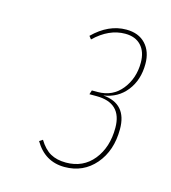

<svg xmlns="http://www.w3.org/2000/svg" viewBox="-74 -798 487 547"><g transform="rotate(15 170.0 -525.0)"><path d="M233.4 -737.3Q270 -737.3 290.5 -715.3Q311 -693.4 311 -656.7Q311 -609.4 285.6 -577.1Q260.3 -544.9 218.3 -539.1Q289.1 -533.2 289.1 -458.5Q289.1 -395 254.2 -354.2Q219.2 -313.5 164.1 -313.5Q106 -313.5 75.2 -366.2L85 -372.6Q100.1 -347.7 118.9 -337.2Q137.7 -326.7 164.6 -326.7Q215.3 -326.7 245.4 -364Q275.4 -401.4 275.4 -458.5Q275.4 -532.2 199.7 -532.2H179.2L183.1 -544.4H200.2Q244.6 -544.4 271 -577.6Q297.4 -610.8 297.4 -656.7Q297.4 -689 280.5 -707Q263.7 -725.1 233.4 -725.1Q185.5 -725.1 143.1 -684.1L136.2 -692.9Q181.2 -737.3 233.4 -737.3Z"/></g></svg>

Font: Fira Sans Compressed Hair
Style: Italic
Weight: 100
Width: 3
Italic angle: -8°
Designer: Carrois Corporate & Edenspiekermann AG
Foundry: Carrois Corporate GbR & Edenspiekermann AG
Version: Version 4.203;PS 004.203;hotconv 1.0.88;makeotf.lib2.5.64775